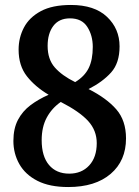

<svg xmlns="http://www.w3.org/2000/svg" viewBox="-20 -744 562 774"><path d="M255 10Q180 10 131 -15Q82 -40 58 -82.5Q34 -125 34 -176Q34 -226 52.5 -261Q71 -296 103 -320Q135 -344 176 -362Q122 -394 88.5 -436.5Q55 -479 55 -544Q55 -592 76.5 -633Q98 -674 144.5 -699Q191 -724 266 -724Q361 -724 411.5 -676Q462 -628 462 -557Q462 -490 428 -452Q394 -414 337 -385Q410 -348 449 -303Q488 -258 488 -186Q488 -96 426 -43Q364 10 255 10ZM283 -413Q321 -436 337.5 -469.5Q354 -503 354 -555Q354 -601 332 -635.5Q310 -670 262 -670Q218 -670 195 -639.5Q172 -609 172 -559Q172 -505 201 -472Q230 -439 283 -413ZM259 -44Q309 -44 339.5 -77Q370 -110 370 -167Q370 -218 335.5 -256Q301 -294 225 -333Q189 -308 168.5 -270Q148 -232 148 -179Q148 -114 177.5 -79Q207 -44 259 -44Z"/></svg>

Font: Noto Serif Georgian SemiCondensed SemiBold
Style: Regular
Weight: 600
Width: 4
Designer: Monotype Design Team, Akaki Razmadze
Foundry: Google LLC
Version: Version 2.003; ttfautohint (v1.8.4.7-5d5b)